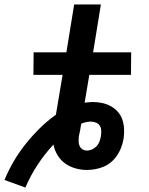

<svg xmlns="http://www.w3.org/2000/svg" viewBox="-48 -755 668 862"><path d="M66 87 -28 53Q-10 10 13.5 -30.5Q37 -71 67 -108.5Q97 -146 131 -179.5Q165 -213 203 -240L233 -419H102L103 -520H250L285 -735H405L370 -520H541L540 -419H353L332 -294Q342 -295 351 -296Q360 -297 369 -297Q390 -297 411 -292.5Q432 -288 450 -278Q468 -268 481.5 -252.5Q495 -237 501.5 -217.5Q508 -198 509 -176.5Q510 -155 507 -133L506 -129Q503 -111 496 -92.5Q489 -74 477.5 -57Q466 -40 450.5 -27Q435 -14 417 -6.5Q399 1 379.5 4.5Q360 8 342 8Q315 8 289.5 0.5Q264 -7 244 -21.5Q224 -36 210.5 -58Q197 -80 192 -106Q152 -63 120 -14Q88 35 66 87ZM342 -79Q354 -79 366 -84.5Q378 -90 386.5 -99.5Q395 -109 399 -120.5Q403 -132 405 -144Q407 -157 406.5 -169Q406 -181 400 -190.5Q394 -200 383 -204.5Q372 -209 359 -209Q349 -209 338 -206.5Q327 -204 317 -200L314 -185Q313 -174 310.5 -164Q308 -154 306 -143Q305 -132 305 -121Q305 -110 309 -100.5Q313 -91 322 -85Q331 -79 342 -79Z"/></svg>

Font: Iosevka Aile
Style: Bold Italic
Weight: 700
Italic angle: -9°
Designer: Belleve Invis
Foundry: Belleve Invis
Version: Version 28.0.1; ttfautohint (v1.8.4)